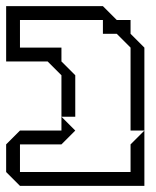

<svg xmlns="http://www.w3.org/2000/svg" viewBox="-20 -605 509 625"><path d="M180 -225V-360L135 -405H0V-585H315L360 -540H405V-495L450 -450V-180H405V-450L360 -495H315V-540H45V-450H180V-405L225 -360V-225ZM0 -45V-135L45 -180H180V-225L225 -180L180 -135H45V-45H405V-135L450 -180V0H45Z"/></svg>

Font: Rubik Iso
Style: Regular
Weight: 400
Designer: Hubert and Fischer, NaN
Foundry: Hubert and Fischer, NaN
Version: Version 2.200